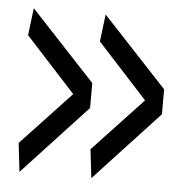

<svg xmlns="http://www.w3.org/2000/svg" viewBox="-42 -558 557 575"><g transform="rotate(5 236.5 -271.0)"><path d="M231 -309V-234L37 -25L27 -111L177 -271L27 -435L37 -517ZM447 -309V-234L253 -25L243 -111L393 -271L243 -435L253 -517Z"/></g></svg>

Font: Georama ExtraCondensed Thin
Style: Regular
Weight: 400
Version: Version 1.001